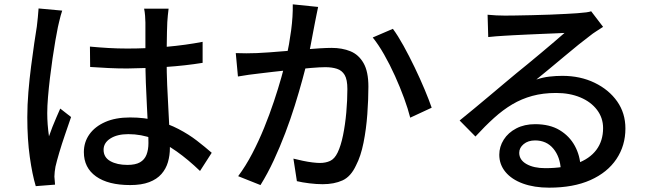

<svg xmlns="http://www.w3.org/2000/svg" viewBox="-20 -816 3040 886"><path d="M395 -601Q438 -597 480.5 -594.5Q523 -592 568 -592Q658 -592 748 -600Q838 -608 915 -623V-526Q835 -513 745.5 -507Q656 -501 567 -500Q523 -500 481.5 -502Q440 -504 396 -507ZM758 -776Q756 -761 754.5 -745Q753 -729 752 -714Q751 -697 750.5 -669Q750 -641 749.5 -608.5Q749 -576 749 -544Q749 -481 751.5 -423Q754 -365 757 -313Q760 -261 762 -215.5Q764 -170 764 -133Q764 -99 755 -68Q746 -37 725 -13Q704 11 668.5 24.5Q633 38 581 38Q479 38 423 -2Q367 -42 367 -114Q367 -160 392.5 -196Q418 -232 465.5 -253Q513 -274 580 -274Q647 -274 702 -259.5Q757 -245 804 -220.5Q851 -196 888.5 -167Q926 -138 957 -111L903 -27Q849 -79 795.5 -117Q742 -155 687 -176Q632 -197 572 -197Q521 -197 489.5 -177Q458 -157 458 -125Q458 -90 489 -72.5Q520 -55 568 -55Q605 -55 626 -67Q647 -79 656 -102Q665 -125 665 -156Q665 -182 663 -226.5Q661 -271 658 -324.5Q655 -378 653 -434.5Q651 -491 651 -543Q651 -597 651 -642.5Q651 -688 651 -712Q651 -725 649.5 -743.5Q648 -762 645 -776ZM267 -767Q264 -759 260 -744Q256 -729 252.5 -714Q249 -699 247 -690Q242 -666 235.5 -628.5Q229 -591 222.5 -546.5Q216 -502 210.5 -456Q205 -410 201.5 -368Q198 -326 198 -294Q198 -268 200 -241.5Q202 -215 206 -187Q213 -208 222 -230.5Q231 -253 240.5 -275Q250 -297 258 -315L308 -276Q295 -238 280 -194.5Q265 -151 253.5 -112Q242 -73 236 -47Q234 -37 232.5 -23.5Q231 -10 231 -1Q232 6 232.5 16.5Q233 27 234 36L145 43Q129 -10 117.5 -91.5Q106 -173 106 -275Q106 -331 111 -391.5Q116 -452 123.5 -510Q131 -568 138 -616Q145 -664 150 -694Q152 -713 154.5 -735Q157 -757 158 -777Z M1448 -784Q1445 -769 1441 -750Q1437 -731 1434 -715Q1430 -695 1424.5 -665.5Q1419 -636 1413 -604.5Q1407 -573 1400 -544Q1390 -502 1375 -447Q1360 -392 1340.5 -329.5Q1321 -267 1296.5 -202.5Q1272 -138 1243.5 -76.5Q1215 -15 1182 38L1079 -3Q1114 -50 1144 -107.5Q1174 -165 1199 -226.5Q1224 -288 1244 -348Q1264 -408 1278.5 -459.5Q1293 -511 1301 -548Q1315 -612 1323.5 -676Q1332 -740 1331 -796ZM1793 -683Q1816 -652 1842 -605Q1868 -558 1893.5 -505Q1919 -452 1939.5 -403Q1960 -354 1972 -319L1873 -273Q1863 -313 1844.5 -363.5Q1826 -414 1802.5 -466Q1779 -518 1752.5 -564.5Q1726 -611 1700 -643ZM1068 -571Q1093 -570 1116.5 -570Q1140 -570 1165 -571Q1189 -572 1224 -574.5Q1259 -577 1299.5 -580.5Q1340 -584 1380.5 -587.5Q1421 -591 1455 -593Q1489 -595 1510 -595Q1559 -595 1597 -579.5Q1635 -564 1657.5 -525Q1680 -486 1680 -416Q1680 -357 1675 -288.5Q1670 -220 1657.5 -157.5Q1645 -95 1623 -53Q1599 -1 1560.5 16.5Q1522 34 1469 34Q1441 34 1408 30Q1375 26 1350 20L1334 -84Q1354 -79 1377.5 -74Q1401 -69 1422 -66.5Q1443 -64 1456 -64Q1483 -64 1503.5 -73.5Q1524 -83 1538 -112Q1553 -143 1563 -192Q1573 -241 1578 -297Q1583 -353 1583 -405Q1583 -449 1570.5 -470Q1558 -491 1535 -498.5Q1512 -506 1481 -506Q1457 -506 1415.5 -502.5Q1374 -499 1327 -494Q1280 -489 1240 -484.5Q1200 -480 1177 -477Q1158 -475 1128.5 -471Q1099 -467 1078 -463Z M2230 -748Q2249 -746 2270.5 -745Q2292 -744 2310 -744Q2325 -744 2358.5 -744.5Q2392 -745 2434.5 -746Q2477 -747 2519 -748.5Q2561 -750 2594.5 -752Q2628 -754 2644 -755Q2671 -757 2685.5 -759Q2700 -761 2708 -764L2763 -692Q2748 -682 2732 -672Q2716 -662 2700 -649Q2681 -635 2650.5 -610.5Q2620 -586 2585 -556.5Q2550 -527 2516 -499Q2482 -471 2455 -449Q2485 -459 2515 -462.5Q2545 -466 2575 -466Q2658 -466 2724 -434Q2790 -402 2828 -348Q2866 -294 2866 -223Q2866 -144 2824.5 -82Q2783 -20 2704.5 15Q2626 50 2514 50Q2445 50 2393 31Q2341 12 2312.5 -22.5Q2284 -57 2284 -102Q2284 -139 2304.5 -171.5Q2325 -204 2362.5 -223.5Q2400 -243 2449 -243Q2517 -243 2562.5 -215.5Q2608 -188 2632.5 -143Q2657 -98 2659 -45L2568 -32Q2565 -92 2533.5 -130Q2502 -168 2449 -168Q2417 -168 2396.5 -151Q2376 -134 2376 -111Q2376 -78 2409.5 -59Q2443 -40 2496 -40Q2581 -40 2641 -61.5Q2701 -83 2732 -124.5Q2763 -166 2763 -225Q2763 -272 2735 -309Q2707 -346 2658 -366.5Q2609 -387 2546 -387Q2486 -387 2436.5 -373.5Q2387 -360 2344 -334.5Q2301 -309 2259.5 -271.5Q2218 -234 2174 -186L2101 -260Q2131 -284 2167 -314Q2203 -344 2239.5 -374.5Q2276 -405 2308.5 -432.5Q2341 -460 2363 -478Q2384 -495 2414 -519.5Q2444 -544 2476 -571Q2508 -598 2537 -622.5Q2566 -647 2585 -664Q2569 -663 2541 -662Q2513 -661 2479.5 -659.5Q2446 -658 2412 -656.5Q2378 -655 2350 -653.5Q2322 -652 2307 -651Q2289 -650 2269.5 -648.5Q2250 -647 2233 -645Z"/></svg>

Font: Noto Sans SC Medium
Style: Regular
Weight: 500
Designer: Ryoko NISHIZUKA  (kana, bopomofo & ideographs); Paul D. Hunt (Latin, Greek & Cyrillic); Sandoll Communications , Soo-you
Foundry: Adobe
Version: Version 2.004-H2;hotconv 1.0.118;makeotfexe 2.5.65603